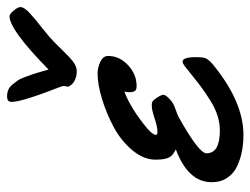

<svg xmlns="http://www.w3.org/2000/svg" viewBox="-103 -589 711 545"><g transform="rotate(-90 252.5 -316.5)"><path d="M366.2 -365.2Q366.2 -333 340.1 -308.6Q314 -284.2 280.8 -284.2Q270 -284.2 266.6 -289.3Q263.2 -294.4 263.2 -306.2Q263.2 -311 265.1 -318.8Q247.6 -313 225.1 -299.8Q204.6 -288.6 173.3 -264.6Q142.1 -240.7 142.1 -229Q142.1 -225.1 151.9 -225.1Q165 -225.1 189 -233.2Q212.9 -241.2 225.1 -241.2Q231.9 -241.2 234.9 -240.2Q241.2 -236.8 248.5 -225.3Q255.9 -213.9 255.9 -208Q255.9 -200.7 238.8 -186Q230.5 -179.2 214.4 -173.6Q198.2 -168 192.9 -165Q89.8 -107.4 89.8 -85.9Q89.8 -47.9 154.8 -47.9Q174.8 -47.9 196 -54.4Q217.3 -61 238.3 -74.2Q259.3 -87.4 274.2 -98.1Q289.1 -108.9 310.1 -126Q331.1 -143.1 338.9 -148.9Q346.2 -153.8 350.1 -153.8Q362.8 -153.8 362.8 -115.2Q362.8 -97.2 359.9 -88.9Q356 -79.1 339.8 -65.9Q235.4 19 142.1 19Q118.2 19 96.2 14.9Q74.2 10.7 53.5 1.2Q32.7 -8.3 20.3 -26.9Q7.8 -45.4 7.8 -70.8Q7.8 -138.2 101.1 -172.9Q82.5 -181.2 77.1 -194.1Q71.8 -207 71.8 -230Q71.8 -264.2 98.4 -296.1Q125 -328.1 163.6 -348.9Q202.1 -369.6 243.7 -382.3Q285.2 -395 316.9 -395Q333 -395 349.6 -387.2Q366.2 -379.4 366.2 -365.2ZM252 -651.9Q261.7 -651.9 270 -648.4Q278.3 -645 285.2 -636.5Q292 -627.9 296.6 -621.6Q301.3 -615.2 306.6 -600.3Q312 -585.4 314.2 -579.3Q316.4 -573.2 321.5 -555.4Q326.7 -537.6 327.6 -534.2Q440.4 -645 479 -645Q484.9 -645 494.9 -633.3Q504.9 -621.6 504.9 -613.8Q504.9 -608.4 500.5 -601.8Q496.1 -595.2 486.8 -586.7Q477.5 -578.1 468.5 -570.8Q459.5 -563.5 444.8 -551.8Q430.2 -540 420.9 -532.2Q407.2 -520.5 385.7 -498Q364.3 -475.6 350.3 -464.8Q336.4 -454.1 322.8 -454.1Q315.4 -454.1 309.1 -455.6Q302.7 -457 298.6 -459Q294.4 -460.9 290.8 -463.6Q287.1 -466.3 284.9 -469Q282.7 -471.7 281.2 -473.9Q279.8 -476.1 279.3 -477.1L278.8 -478Q278.8 -480 279.8 -483.6Q280.8 -487.3 280.8 -489.7Q280.8 -494.1 279.8 -497.1Q235.8 -609.9 235.8 -638.2Q235.8 -646 239.5 -648.9Q243.2 -651.9 252 -651.9Z"/></g></svg>

Font: Yellowtail
Style: Regular
Weight: 400
Designer: Astigmatic (AOETI)
Foundry: Astigmatic (AOETI)
Version: Version 1.000